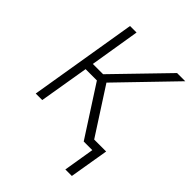

<svg xmlns="http://www.w3.org/2000/svg" viewBox="-201 -653 916 916"><g transform="rotate(45 257.0 -195.0)"><path d="M45.4 0 135.7 -545.9H179.7L138.2 -292.5H207.5L453.1 -545.9H508.3L247.1 -275.4L424.8 0H369.1L207.5 -250.5H131.3L89.4 0ZM401.4 156.2 427.2 0H379.9L386.7 -42H478.5L445.3 156.2Z"/></g></svg>

Font: Inter ExtraLight
Style: Italic
Weight: 250
Italic angle: -9.3988°
Designer: Rasmus Andersson
Foundry: rsms
Version: Version 4.001;git-66647c0bb